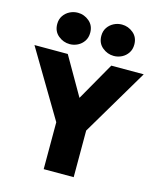

<svg xmlns="http://www.w3.org/2000/svg" viewBox="-144 -1048 947 1144"><g transform="rotate(15 329.0 -476.5)"><path d="M236.5 0V-289.5L-8 -700H197.5L332.5 -465.5L466 -700H666L421.5 -287.5V0ZM193 -759.5Q153.5 -759.5 122 -785.5Q90.5 -811.5 90.5 -856.5Q90.5 -886 105 -907.5Q119.5 -929 142.8 -941Q166 -953 193 -953Q232 -953 263 -927Q294 -901 294 -856.5Q294 -826.5 279.5 -804.8Q265 -783 241.8 -771.2Q218.5 -759.5 193 -759.5ZM464.5 -759.5Q425.5 -759.5 394 -785.5Q362.5 -811.5 362.5 -856.5Q362.5 -886 377 -907.5Q391.5 -929 414.8 -941Q438 -953 464.5 -953Q504 -953 535 -927Q566 -901 566 -856.5Q566 -826.5 551.5 -804.8Q537 -783 513.8 -771.2Q490.5 -759.5 464.5 -759.5Z"/></g></svg>

Font: Geologica Cursive ExtraBold
Style: Regular
Weight: 800
Designer: Sindre Bremnes, Frode Helland
Foundry: Monokrom Skriftforlag AS
Version: Version 1.010;gftools[0.9.28]